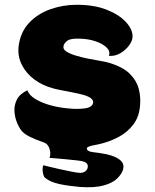

<svg xmlns="http://www.w3.org/2000/svg" viewBox="-20 -601 647 804"><path d="M437 -338Q496 -320 524 -291.5Q552 -263 560.5 -231Q569 -199 567 -168Q565 -115 539 -80.5Q513 -46 475 -26.5Q437 -7 398 2Q391 4 376 6.5Q361 9 350.5 13.5Q340 18 345 26Q350 34 372 36.5Q394 39 410 42Q436 46 457.5 54.5Q479 63 490 76.5Q501 90 495 110Q489 129 469.5 147.5Q450 166 412.5 176Q375 186 316 182Q269 178 230 170Q191 162 168 143Q163 138 160.5 127Q158 116 158.5 105Q159 94 162 91Q162 91 181.5 96Q201 101 228.5 107Q256 113 281 118Q306 123 317 123Q333 122 341 113Q349 104 347.5 92.5Q346 81 331 76Q324 73 301 70.5Q278 68 251.5 65.5Q225 63 206 61.5Q187 60 187 60Q191 53 190.5 39.5Q190 26 183.5 13Q177 0 162 -5Q130 -16 105.5 -28Q81 -40 70 -54Q60 -66 51 -88Q42 -110 40.5 -135.5Q39 -161 51 -184.5Q63 -208 95 -223Q101 -203 128 -186.5Q155 -170 192 -160Q229 -150 266 -147Q302 -143 334 -147Q366 -151 370 -170Q372 -181 359.5 -190.5Q347 -200 316 -207Q282 -215 256 -219.5Q230 -224 206 -230Q159 -242 124 -268Q89 -294 71 -330.5Q53 -367 58 -408Q66 -467 101.5 -505Q137 -543 190 -562Q243 -581 301 -581Q375 -581 427.5 -560Q480 -539 508 -508Q536 -477 535 -447Q535 -431 521 -411.5Q507 -392 484.5 -378.5Q462 -365 436 -367Q443 -386 426.5 -402Q410 -418 380.5 -428Q351 -438 316 -439Q276 -441 262 -430.5Q248 -420 246 -408Q243 -395 257.5 -385.5Q272 -376 296.5 -368.5Q321 -361 348.5 -355.5Q376 -350 400 -346Q424 -342 437 -338Z"/></svg>

Font: Potta One
Style: Regular
Weight: 400
Designer: 108,108go
Foundry: Font Zone 108
Version: Version 1.000